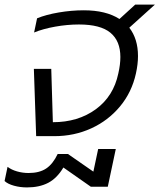

<svg xmlns="http://www.w3.org/2000/svg" viewBox="-53 -595 697 839"><path d="M95 -294H171L178 -61Q288 -61 365.5 -117.5Q443 -174 464 -274Q473 -313 473 -346Q473 -416 429.5 -452Q386 -488 292 -488Q241 -488 188 -478.5Q135 -469 96 -453L109 -515Q148 -531 203.5 -540.5Q259 -550 313 -550Q410 -550 469 -512L538 -575H624L512 -474Q550 -425 550 -350Q550 -315 541 -274Q523 -192 471.5 -130Q420 -68 345.5 -34Q271 0 184 0H105ZM-33 196 -20 134Q-3 147 21.5 154Q46 161 72 161Q119 161 148.5 141.5Q178 122 199 78H244L355 155L376 56H453L418 221H344L224 137Q196 184 157.5 204Q119 224 65 224Q35 224 8 216.5Q-19 209 -33 196Z"/></svg>

Font: Prompt Light
Style: Italic
Weight: 300
Italic angle: -12°
Designer: Katatrad Team
Foundry: CadsonDemak
Version: Version 1.000